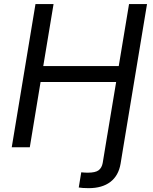

<svg xmlns="http://www.w3.org/2000/svg" viewBox="-20 -748 775 975"><path d="M379.9 204.1 392.6 127Q400.4 127.9 409.9 128.4Q419.4 128.9 425.3 128.9Q464.8 128.9 481 116.5Q497.1 104 501.5 79.6L524.9 -62.5H616.2L592.3 83.5Q582 144 540.5 175.8Q499 207.5 430.2 207.5Q414.1 207.5 400.6 206.5Q387.2 205.6 379.9 204.1ZM39.6 0 160.2 -727.5H252L199.7 -412.6H583L635.3 -727.5H726.6L606 0H514.6L569.8 -331.5H186L131.3 0Z"/></svg>

Font: Inter 18pt
Style: Italic
Weight: 400
Italic angle: -9.3988°
Designer: Rasmus Andersson
Foundry: rsms
Version: Version 4.001;git-66647c0bb